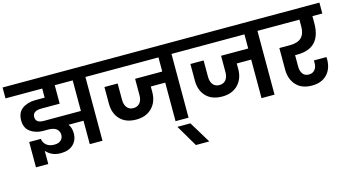

<svg xmlns="http://www.w3.org/2000/svg" viewBox="-123 -1154 3344 1838"><g transform="rotate(-15 1549.0 -234.5)"><path d="M277 -329H645V-632H467V-449H286Q198 -449 198 -388Q198 -329 277 -329ZM645 0V-232H497Q524 -195 524 -140Q524 -73 480 -30.5Q436 12 356 12Q265 12 212 -50V81H90V-170H206Q210 -132 239 -107.5Q268 -83 317 -83Q360 -83 382.5 -104Q405 -125 405 -156Q405 -195 377.5 -216.5Q350 -238 297 -238H238Q167 -241 118 -278Q69 -315 69 -389Q69 -467 121 -504.5Q173 -542 252 -542H343V-632H-21V-740H882V-632H771V0Z M841 -632V-740H1735V-632H1624V0H1495V-382H1352V-327Q1352 -231 1294 -171.5Q1236 -112 1138 -112Q1035 -112 978.5 -171Q922 -230 922 -327V-492H1053V-330Q1053 -282 1075.5 -253.5Q1098 -225 1138 -225Q1180 -225 1203 -253Q1226 -281 1226 -330V-492H1495V-632Z M1624 271 1498 57H1627L1757 271Z M1693 -632V-740H2587V-632H2476V0H2347V-382H2204V-327Q2204 -231 2146 -171.5Q2088 -112 1990 -112Q1887 -112 1830.5 -171Q1774 -230 1774 -327V-492H1905V-330Q1905 -282 1927.5 -253.5Q1950 -225 1990 -225Q2032 -225 2055 -253Q2078 -281 2078 -330V-492H2347V-632Z M2545 -632V-740H3119V-632H3021V-563Q3021 -314 2786 -314H2764V-201Q2764 -156 2784.5 -128.5Q2805 -101 2845 -101Q2882 -101 2903.5 -126.5Q2925 -152 2925 -194V-219H3049Q3050 -210 3050 -198Q3050 -103 2996 -47Q2942 9 2847 9Q2745 9 2690.5 -51Q2636 -111 2636 -207V-419H2739Q2819 -419 2855.5 -455.5Q2892 -492 2892 -563V-632Z"/></g></svg>

Font: SVN-Poppins SemiBold
Style: Regular
Weight: 600
Designer: Ninad Kale (Devanagari), Jonny Pinhorn (Latin)
Foundry: Indian Type Foundry
Version: Version 3.002 2017